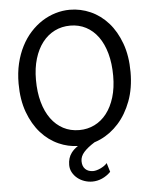

<svg xmlns="http://www.w3.org/2000/svg" viewBox="-61 -776 835 1037"><g transform="rotate(-5 356.5 -257.5)"><path d="M426.8 0Q388.7 23.9 368.7 46.6Q348.6 69.3 348.6 95.2Q348.6 123 364.3 138.4Q379.9 153.8 407.2 153.8Q415 153.8 425.3 151.1Q435.5 148.4 446 143.6Q456.5 138.7 466.3 132.1Q476.1 125.5 482.9 117.2L497.6 166Q476.1 187.5 450.4 198.7Q424.8 210 397.5 210Q375 210 354 202.6Q333 195.3 316.7 181.9Q300.3 168.5 290.3 150.1Q280.3 131.8 280.3 109.9Q280.3 71.8 300.3 44.9Q314 26.4 336.4 11.7Q282.7 10.3 233.4 -11.7Q179.2 -35.6 137.7 -82Q96.2 -128.4 71.3 -196Q46.4 -263.7 46.4 -351.6Q46.4 -410.2 58.3 -460.4Q70.3 -510.7 91.6 -552.2Q112.8 -593.8 142.1 -626Q171.4 -658.2 205.8 -680.2Q240.2 -702.1 278.6 -713.6Q316.9 -725.1 356.4 -725.1Q414.6 -725.1 468.5 -701.2Q522.5 -677.2 563.7 -630.9Q605 -584.5 629.6 -516.8Q654.3 -449.2 654.3 -361.3Q654.3 -273.4 628.2 -204.1Q602.1 -134.8 558.8 -86.7Q515.6 -38.6 460.4 -13.2Q443.4 -5.4 426.3 0ZM559.1 -349.1Q559.1 -416.5 544.2 -470.5Q529.3 -524.4 502 -562Q474.6 -599.6 436.3 -619.6Q397.9 -639.6 351.6 -639.6Q305.2 -639.6 266.6 -620.4Q228 -601.1 200.2 -565.2Q172.4 -529.3 157 -478.3Q141.6 -427.2 141.6 -363.8Q141.6 -296.9 156.5 -243.2Q171.4 -189.5 199 -151.6Q226.6 -113.8 265.1 -93.5Q303.7 -73.2 351.6 -73.2Q396.5 -73.2 434.6 -92Q472.7 -110.8 500.2 -146.2Q527.8 -181.6 543.5 -232.9Q559.1 -284.2 559.1 -349.1Z"/></g></svg>

Font: Andika FrenchTight
Style: Regular
Weight: 400
Designer: Victor Gaultney, Annie Olsen, Julie Remington, Don Collingsworth, Eric Hays, Becca Hirsbrunner
Foundry: SIL International
Version: Version 5.000 ; Dig1 Dig4Opn Dig7 LnSpcTght